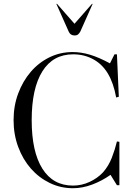

<svg xmlns="http://www.w3.org/2000/svg" viewBox="-20 -982 716 1018"><path d="M526 -68Q556 -102 573 -146Q590 -190 600 -232L613 -230V0H600L566 -55Q521 -23 469 -3.5Q417 16 367 16Q301 16 243.5 -12Q186 -40 143.5 -88.5Q101 -137 76.5 -203Q52 -269 52 -345Q52 -421 76.5 -486.5Q101 -552 143 -601Q185 -650 242 -678Q299 -706 365 -706Q410 -706 457 -692Q504 -678 563 -646L587 -694H600L610 -469L596 -465Q582 -542 552 -592Q522 -642 474 -668Q426 -694 368 -694Q261 -694 204.5 -603.5Q148 -513 148 -345Q148 -178 204.5 -88Q261 2 367 2Q413 2 455 -17.5Q497 -37 526 -68ZM406 -815Q401 -806 394.5 -800Q388 -794 375 -794Q353 -794 344 -815L279 -961L282 -962L375 -856L468 -962L471 -961Z"/></svg>

Font: Libre Caslon Display
Style: Regular
Weight: 400
Designer: Pablo Impallari, Rodrigo Fuenzalida
Foundry: Pablo Impallari, Rodrigo Fuenzalida
Version: Version 1.002; ttfautohint (v1.5)